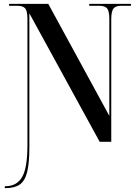

<svg xmlns="http://www.w3.org/2000/svg" viewBox="-20 -734 713 994"><path d="M5 240V230H8Q67 230 94.5 182.5Q122 135 122 19V-636Q122 -677 110.5 -690.5Q99 -704 70 -704H27V-714H230L546 -134V-636Q546 -677 534.5 -690.5Q523 -704 495 -704H442V-714H658V-704H607Q579 -704 567.5 -690Q556 -676 556 -633V0H496L132 -665V28Q132 111 120.5 157Q109 203 82 221.5Q55 240 8 240Z"/></svg>

Font: Noto Serif Display Condensed SemiBold
Style: Regular
Weight: 600
Width: 3
Designer: Monotype Design Team
Foundry: Monotype Imaging Inc.
Version: Version 2.009